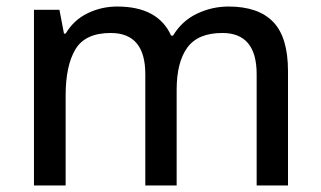

<svg xmlns="http://www.w3.org/2000/svg" viewBox="-20 -568 982 588"><path d="M680 -548Q771 -548 816.5 -501Q862 -454 862 -350V0H766V-341Q766 -467 661 -467Q586 -467 553.5 -422Q521 -377 521 -293V0H425V-341Q425 -467 319 -467Q241 -467 211 -417Q181 -367 181 -275V0H84V-538H162L176 -465H181Q206 -507 248.5 -527.5Q291 -548 339 -548Q464 -548 504 -459H510Q537 -504 583 -526Q629 -548 680 -548Z"/></svg>

Font: Noto Sans Kayah Li Medium
Style: Regular
Weight: 500
Designer: Monotype Design Team, Sérgio Martins
Foundry: Monotype Imaging Inc.
Version: Version 2.002; ttfautohint (v1.8.4.7-5d5b)